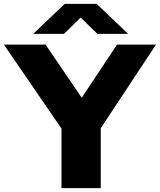

<svg xmlns="http://www.w3.org/2000/svg" viewBox="-46 -970 824 990"><path d="M271 0V-307L-26 -740H189L375.5 -466L557.5 -740H758.5L473.5 -309V0ZM125.5 -795.5 287.5 -950H452.5L614.5 -795.5H456L370 -879.5L284 -795.5Z"/></svg>

Font: Encode Sans Expanded ExtraBold
Style: Regular
Weight: 800
Width: 7
Designer: Multiple Designers
Foundry: Impallari Type
Version: Version 3.000; ttfautohint (v1.8.3) -l 8 -r 50 -G 200 -x 14 